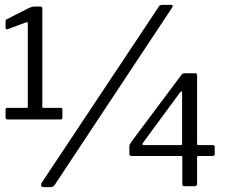

<svg xmlns="http://www.w3.org/2000/svg" viewBox="-20 -770 931 794"><path d="M238 -318V-282Q238 -280 236 -278Q234 -276 231 -276H10Q7 -276 5 -278Q3 -280 3 -282V-318Q3 -324 10 -324H90Q95 -324 95 -327V-673Q95 -680 89 -678L11 -649H9Q3 -649 3 -657V-682Q3 -689 9 -691L102 -738Q115 -743 121 -743H148Q155 -743 155 -735V-328Q155 -324 159 -324H231Q238 -324 238 -318ZM746 -467H788Q795 -467 795 -459V-176Q795 -170 800 -170H859Q868 -170 868 -164V-133Q868 -125 859 -125H801Q795 -125 795 -119V-9Q795 0 785 0H742Q734 0 734 -8V-121Q734 -125 729 -125H525Q515 -125 515 -133V-165Q515 -172 525 -186L730 -460Q733 -464 736.5 -465.5Q740 -467 746 -467ZM727 -170Q733 -170 733 -175V-385Q733 -392 730 -392Q728 -392 724 -387L571 -179Q568 -175 569 -172.5Q570 -170 575 -170ZM206 -5Q202 0 198 2Q194 4 187 4H161Q150 4 150 -5Q150 -11 153 -15L637 -743Q640 -748 644.5 -749Q649 -750 653 -750H686Q699 -750 692 -739Z"/></svg>

Font: Libre Franklin
Style: Regular
Weight: 400
Designer: Pablo Impallari, Rodrigo Fuenzalida
Foundry: Impallari Type
Version: Version 1.002; ttfautohint (v1.5)